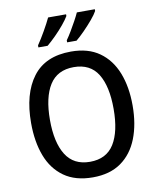

<svg xmlns="http://www.w3.org/2000/svg" viewBox="-100 -1018 905 1105"><g transform="rotate(-10 352.0 -465.5)"><path d="M649 -358Q649 -249 616.5 -166Q584 -83 518.5 -36.5Q453 10 353 10Q251 10 185 -37Q119 -84 87.5 -167Q56 -250 56 -359Q56 -530 129.5 -627.5Q203 -725 353 -725Q453 -725 518.5 -678.5Q584 -632 616.5 -549.5Q649 -467 649 -358ZM166 -358Q166 -226 211.5 -153.5Q257 -81 352 -81Q448 -81 493 -153Q538 -225 538 -358Q538 -490 493.5 -562Q449 -634 353 -634Q257 -634 211.5 -562Q166 -490 166 -358ZM531 -931Q521 -912 497 -883.5Q473 -855 445.5 -827Q418 -799 396 -781H341V-793Q356 -814 372 -841Q388 -868 402.5 -894.5Q417 -921 426 -941H531ZM363 -931Q352 -912 329 -884Q306 -856 278 -828Q250 -800 227 -781H173V-793Q195 -825 219.5 -868Q244 -911 258 -941H363Z"/></g></svg>

Font: Noto Sans Gurmukhi SemiCondensed Medium
Style: Regular
Weight: 500
Width: 4
Designer: Jelle Bosma - Monotype Design Team
Foundry: Monotype Imaging Inc.
Version: Version 2.004; ttfautohint (v1.8.4.7-5d5b)